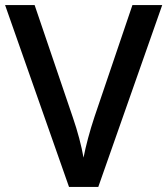

<svg xmlns="http://www.w3.org/2000/svg" viewBox="-20 -734 657 754"><path d="M617 -714H500L351 -275C332 -218 317 -161 308 -115C300 -161 285 -218 266 -273L116 -714H0L251 0H366Z"/></svg>

Font: Noto Sans Georgian Medium
Style: Regular
Weight: 500
Designer: Monotype Design Team, Akaki Razmadze
Foundry: Google LLC
Version: Version 2.005